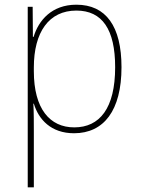

<svg xmlns="http://www.w3.org/2000/svg" viewBox="-20 -557 603 817"><path d="M98 240H124V5C124 -35 124 -77 122 -116H124C144 -49 197 10 295 10C422 10 497 -87 497 -271C497 -445 431 -537 305 -537C200 -537 144 -470 123 -400H120L119 -528H98ZM296 -15C192 -15 124 -94 124 -254V-270C124 -420 188 -512 305 -512C415 -512 470 -432 470 -271C470 -96 404 -15 296 -15Z"/></svg>

Font: Noto Sans Mono SemiCondensed Thin
Style: Regular
Weight: 100
Width: 4
Designer: Monotype Design Team
Foundry: Monotype Imaging Inc.
Version: Version 2.014